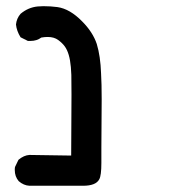

<svg xmlns="http://www.w3.org/2000/svg" viewBox="-20 -468 540 615"><path d="M304.7 4.9V53.7Q304.7 94.7 297.9 106.4Q287.1 127 246.1 127H74.2Q55.7 126 40 112.3Q27.3 97.7 27.3 76.2Q27.3 68.4 28.3 66.4L39.1 43.9Q56.6 29.3 74.2 28.3L208 30.3Q209 -114.3 209 -164.6Q209 -214.8 208.5 -228Q208 -241.2 207 -252.9Q203.1 -297.9 187.5 -319.3Q179.7 -330.1 166.5 -339.8Q153.3 -349.6 132.8 -349.6Q123 -349.6 112.3 -347.7Q97.7 -336.9 78.1 -336.9Q75.2 -336.9 69.3 -336.9L45.9 -348.6Q33.2 -369.1 31.2 -389.6Q33.2 -409.2 45.9 -423.8Q70.3 -444.3 100.6 -447.3Q111.3 -448.2 119.1 -448.2Q142.6 -448.2 164.1 -445.3Q204.1 -439.5 243.2 -399.4Q277.3 -365.2 290 -327.1Q301.8 -288.1 303.7 -233.4Q305.7 -200.2 305.7 -150.4Z"/></svg>

Font: JasonHandwriting2
Style: SemiBold
Weight: 600
Version: Version 1.04.7